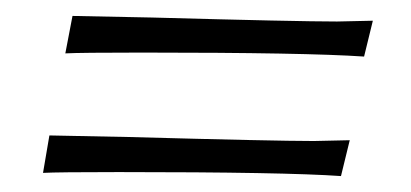

<svg xmlns="http://www.w3.org/2000/svg" viewBox="-20 -339 516 241"><path d="M158 -273Q81 -273 62 -272L71 -319L171 -317Q353 -312 403 -312L448 -313L437 -268Q364 -273 158 -273ZM129 -123Q52 -123 34 -122L42 -169L142 -167Q325 -162 374 -162L419 -163L408 -118Q337 -123 129 -123Z"/></svg>

Font: Charmonman
Style: Regular
Weight: 400
Designer: Ekaluck Peanpanawate
Foundry: Cadson Demak Co.,Ltd.
Version: Version 1.000; ttfautohint (v1.6)